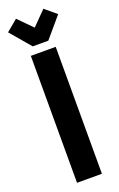

<svg xmlns="http://www.w3.org/2000/svg" viewBox="-193 -1019 662 1066"><g transform="rotate(-20 138.0 -486.0)"><path d="M64 0V-750H211V0ZM92 -796 -10 -916 57 -972 138 -890 219 -972 286 -916 184 -796Z"/></g></svg>

Font: Freeman
Style: Regular
Weight: 400
Designer: Vernon Adams, Aoife Mooney, Rodrigo Fuenzalida
Foundry: Rodrigo Fuenzalida
Version: Version 1.000; ttfautohint (v1.8.4.7-5d5b)